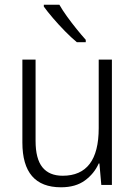

<svg xmlns="http://www.w3.org/2000/svg" viewBox="-20 -785 576 815"><path d="M455 -532V0H410L402 -91H399Q380 -48 340.5 -19Q301 10 239 10Q75 10 75 -180V-532H131V-187Q131 -111 160 -75Q189 -39 246 -39Q399 -39 399 -241V-532ZM232 -765Q245 -742 264.5 -715Q284 -688 305 -662Q326 -636 344 -616V-606H306Q283 -625 256 -652.5Q229 -680 205 -708Q181 -736 166 -757V-765Z"/></svg>

Font: Noto Sans Kannada SemiCondensed Light
Style: Regular
Weight: 300
Width: 4
Designer: Jelle Bosma - Monotype Design Team
Foundry: Monotype Imaging Inc.
Version: Version 2.005; ttfautohint (v1.8.4.7-5d5b)